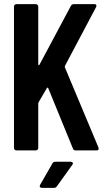

<svg xmlns="http://www.w3.org/2000/svg" viewBox="-20 -720 496 919"><path d="M59.1 0Q53.7 0 50.3 -3.4Q46.9 -6.8 46.9 -12.2V-688Q46.9 -693.4 50.3 -696.8Q53.7 -700.2 59.1 -700.2H150.9Q156.2 -700.2 159.7 -696.8Q163.1 -693.4 163.1 -688V-412.1Q163.1 -408.7 165.3 -408Q167.5 -407.2 168.9 -410.2L318.8 -690.9Q323.2 -700.2 334 -700.2H432.1Q438.5 -700.2 440.7 -696Q442.9 -691.9 439.9 -686L291 -404.8Q289.6 -400.4 290 -398.9L451.2 -14.2Q452.1 -12.2 452.1 -7.8Q452.1 0 441.9 0H342.8Q332 0 329.1 -8.8L210.9 -297.9Q210 -300.8 207.8 -300.5Q205.6 -300.3 204.1 -297.9L165 -231Q163.1 -227.1 163.1 -225.1V-12.2Q163.1 -6.8 159.7 -3.4Q156.2 0 150.9 0ZM181.2 179.2Q174.3 179.2 171.4 175.5Q168.5 171.9 171.9 165L231 62Q234.9 54.2 246.1 54.2H317.9Q325.2 54.2 327.9 58.6Q330.6 63 326.2 68.8L252.9 170.9Q248 179.2 238.8 179.2Z"/></svg>

Font: Barlow Condensed SemiBold
Style: Regular
Weight: 600
Width: 3
Designer: Jeremy Tribby
Foundry: Tribby Type
Version: Version 1.422;hotconv 1.0.109;makeotfexe 2.5.65596